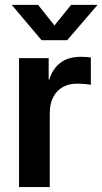

<svg xmlns="http://www.w3.org/2000/svg" viewBox="-20 -758 414 778"><path d="M57.1 0V-522.5H177.2V-435.5H179.7Q193.8 -480.5 225.6 -504.2Q257.3 -527.8 307.1 -527.8Q318.8 -527.8 329.8 -527.1Q340.8 -526.4 348.1 -525.4V-414.6Q341.3 -416 324.5 -417.5Q307.6 -418.9 290 -418.9Q259.3 -418.9 234.6 -405.3Q210 -391.6 195.8 -364.7Q181.6 -337.9 181.6 -298.3V0ZM134.3 -738.3 200.7 -654.8 268.1 -738.3H374V-736.8L252.4 -595.2H148.4L28.8 -736.8V-738.3Z"/></svg>

Font: Inter 28pt SemiBold
Style: Regular
Weight: 600
Designer: Rasmus Andersson
Foundry: rsms
Version: Version 4.001;git-66647c0bb